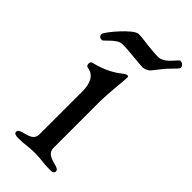

<svg xmlns="http://www.w3.org/2000/svg" viewBox="-208 -646 689 689"><g transform="rotate(45 136.5 -301.0)"><path d="M9 -458C13 -458 23 -470 32 -478C43 -488 57 -500 71 -500C107 -500 166 -492 182 -492C186 -492 203 -496 211 -506C224 -522 242 -547 258 -562C272 -576 280 -584 280 -588C280 -598 271 -605 261 -605C257 -605 247 -591 233 -577C223 -567 209 -558 194 -558C176 -558 160 -560 138 -562C119 -564 109 -567 87 -567C62 -567 -7 -483 -7 -473C-7 -463 -1 -458 9 -458ZM44 3C83 3 90 -2 125 -2C160 -2 168 3 206 3C219 3 226 0 226 -8C226 -18 214 -21 203 -24C176 -31 160 -39 160 -62V-294C160 -339 169 -413 169 -429C169 -432 167 -434 163 -434C159 -434 154 -431 149 -427C132 -413 97 -389 44 -377C38 -376 35 -372 35 -365C35 -357 38 -353 45 -352C79 -347 90 -315 90 -279V-62C90 -38 75 -31 47 -24C36 -21 24 -18 24 -8C24 0 32 3 44 3Z"/></g></svg>

Font: EB Garamond
Style: Regular
Weight: 400
Designer: Georg Duffner and Octavio Pardo
Foundry: Georg Duffner
Version: Version 1.000;PS 001.000;hotconv 1.0.88;makeotf.lib2.5.64775